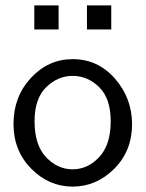

<svg xmlns="http://www.w3.org/2000/svg" viewBox="-20 -680 540 711"><path d="M302 -571V-660H392V-571ZM107 -571V-660H197V-571ZM30 -221Q30 -322 94.5 -391.5Q159 -461 249 -461Q343 -461 406 -388.5Q469 -316 469 -220Q469 -121 403 -55Q337 11 249 11Q161 11 95.5 -55.5Q30 -122 30 -221ZM108 -231Q108 -143 150.5 -98Q193 -53 249 -53Q305 -53 347.5 -98.5Q390 -144 390 -231Q390 -315 347.5 -357Q305 -399 249 -399Q194 -399 151 -357Q108 -315 108 -231Z"/></svg>

Font: CMU Sans Serif
Style: Medium
Weight: 500
Version: Version 0.7.0